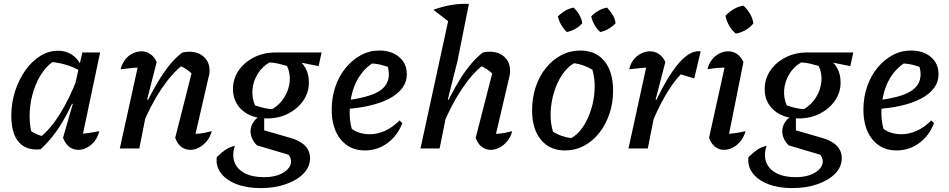

<svg xmlns="http://www.w3.org/2000/svg" viewBox="-20 -761 4863 984"><path d="M188 4Q117 12 77.5 -31.5Q38 -75 38 -168Q38 -234 57.5 -294Q77 -354 110 -400.5Q143 -447 186 -474Q229 -501 277 -501Q318 -501 349 -480.5Q380 -460 396 -423L395 -395Q328 -437 229 -445L267 -454Q229 -434 200 -393.5Q171 -353 153.5 -300.5Q136 -248 132.5 -190.5Q129 -133 142 -78L124 -98Q144 -85 164.5 -75Q185 -65 208 -61L186 -58Q238 -99 286 -175Q334 -251 378 -364L398 -346Q353 -226 302.5 -140Q252 -54 188 4ZM395 -27 376 -73Q404 -75 431.5 -79Q459 -83 489 -89Q482 -60 465.5 -38.5Q449 -17 426.5 -5Q404 7 381 7Q355 7 334.5 -9Q314 -25 303 -55L353 -228L343 -232L402 -492H493Z M878 -55 965 -398 971 -376Q951 -396 935 -406.5Q919 -417 896 -426L919 -430Q862 -387 806.5 -304Q751 -221 704 -106L692 -146Q717 -207 745 -261.5Q773 -316 801.5 -361Q830 -406 858.5 -439Q887 -472 915 -492Q925 -494 933.5 -495Q942 -496 950 -496Q997 -496 1025.5 -469Q1054 -442 1054 -400Q1054 -393 1053.5 -385.5Q1053 -378 1050 -370L982 -75Q1008 -76 1027 -80Q1046 -84 1065 -89Q1058 -60 1040.5 -38.5Q1023 -17 1000.5 -5Q978 7 955 7Q929 7 908.5 -9Q888 -25 878 -55ZM594 0 696 -463 711 -416Q685 -415 660.5 -413Q636 -411 598 -406Q605 -434 621 -455Q637 -476 659.5 -487Q682 -498 705 -498Q730 -498 750.5 -484Q771 -470 783 -443L734 -251L743 -248L694 0Z M1315 203Q1244 203 1191.5 182.5Q1139 162 1112 126Q1085 90 1091 44Q1118 18 1137 5.5Q1156 -7 1184 -14Q1168 33 1181.5 69.5Q1195 106 1234 126.5Q1273 147 1333 147Q1385 147 1420.5 130Q1456 113 1467.5 86.5Q1479 60 1459 32L1297 -16Q1280 -33 1272 -51.5Q1264 -70 1264 -88Q1264 -117 1283 -141.5Q1302 -166 1334 -173V-93L1466 -55Q1569 -26 1569 50Q1569 94 1535.5 128.5Q1502 163 1444.5 183Q1387 203 1315 203ZM1349 -154Q1270 -154 1222 -195.5Q1174 -237 1174 -305Q1174 -357 1203 -399.5Q1232 -442 1281.5 -467Q1331 -492 1391 -492Q1468 -492 1515.5 -449.5Q1563 -407 1563 -339Q1563 -287 1534.5 -245.5Q1506 -204 1457.5 -179Q1409 -154 1349 -154ZM1376 -202Q1414 -225 1437 -262Q1460 -299 1464.5 -341.5Q1469 -384 1451 -423Q1430 -429 1408 -434.5Q1386 -440 1361 -441Q1323 -419 1300.5 -382Q1278 -345 1274 -302.5Q1270 -260 1287 -221Q1316 -211 1337.5 -206.5Q1359 -202 1376 -202ZM1509 -410 1391 -492H1628L1613 -422L1524 -440Z M1850 10Q1772 10 1726 -46.5Q1680 -103 1680 -199Q1680 -261 1698.5 -316Q1717 -371 1751 -412.5Q1785 -454 1829 -478Q1873 -502 1924 -502Q1987 -502 2026 -468.5Q2065 -435 2065 -381Q2065 -341 2041.5 -309.5Q2018 -278 1975 -255.5Q1932 -233 1873.5 -219.5Q1815 -206 1746 -202V-246Q1866 -260 1919.5 -291.5Q1973 -323 1973 -380Q1973 -410 1960 -437L1991 -409Q1962 -422 1932 -429Q1902 -436 1869 -436L1900 -444Q1860 -421 1831 -382.5Q1802 -344 1787 -292.5Q1772 -241 1772 -180Q1772 -152 1777.5 -123.5Q1783 -95 1795 -69L1776 -106Q1796 -89 1821.5 -81Q1847 -73 1875 -73Q1914 -73 1953 -90.5Q1992 -108 2028 -144L2042 -130Q2017 -65 1965.5 -27.5Q1914 10 1850 10Z M2244 -106 2232 -146Q2257 -207 2285 -261.5Q2313 -316 2341.5 -361Q2370 -406 2399 -439Q2428 -472 2455 -492Q2465 -494 2473.5 -495Q2482 -496 2490 -496Q2537 -496 2565.5 -469Q2594 -442 2594 -400Q2594 -393 2593.5 -385.5Q2593 -378 2591 -370L2522 -75Q2548 -76 2567 -80Q2586 -84 2605 -89Q2598 -60 2580.5 -38.5Q2563 -17 2540.5 -5Q2518 7 2495 7Q2469 7 2448.5 -9Q2428 -25 2418 -55L2506 -398L2511 -376Q2491 -396 2475 -406.5Q2459 -417 2436 -426L2459 -430Q2402 -387 2346.5 -304Q2291 -221 2244 -106ZM2135 0 2290 -714 2383 -741 2325 -450 2275 -251 2283 -248 2233 0ZM2286 -645 2201 -711Q2249 -728 2293 -735.5Q2337 -743 2383 -741Z M2875 10Q2797 10 2752 -45Q2707 -100 2707 -196Q2707 -260 2725.5 -315.5Q2744 -371 2778 -413Q2812 -455 2857 -478.5Q2902 -502 2954 -502Q3033 -502 3077.5 -448Q3122 -394 3122 -297Q3122 -232 3103 -176.5Q3084 -121 3050.5 -79Q3017 -37 2972.5 -13.5Q2928 10 2875 10ZM2907 -53Q2941 -71 2967 -109.5Q2993 -148 3009 -198.5Q3025 -249 3027.5 -302.5Q3030 -356 3016 -404Q2993 -417 2970 -425.5Q2947 -434 2922 -437Q2888 -418 2861.5 -378.5Q2835 -339 2819.5 -288.5Q2804 -238 2802 -185Q2800 -132 2814 -86Q2834 -73 2857.5 -65Q2881 -57 2907 -53ZM2920 -722Q2937 -706 2949 -685.5Q2961 -665 2964 -642Q2950 -625 2928.5 -613Q2907 -601 2885 -597Q2868 -613 2856 -634Q2844 -655 2839 -677Q2856 -694 2876.5 -706Q2897 -718 2920 -722ZM3091 -722Q3108 -705 3120 -685Q3132 -665 3135 -642Q3119 -625 3098.5 -613Q3078 -601 3056 -597Q3039 -612 3027 -633Q3015 -654 3010 -677Q3026 -694 3047 -706Q3068 -718 3091 -722Z M3201 0 3302 -463 3317 -416Q3291 -415 3266 -412.5Q3241 -410 3205 -406Q3211 -435 3227.5 -455.5Q3244 -476 3266 -487Q3288 -498 3311 -498Q3336 -498 3357 -484Q3378 -470 3390 -443L3340 -251L3349 -248L3300 0ZM3311 -106 3298 -146Q3351 -272 3398.5 -351.5Q3446 -431 3488.5 -467Q3531 -503 3571 -498L3538 -359L3469 -380Q3429 -338 3390 -271.5Q3351 -205 3311 -106Z M3707 -28 3687 -73Q3718 -75 3746 -78.5Q3774 -82 3801 -89Q3793 -60 3776 -38.5Q3759 -17 3736.5 -5Q3714 7 3690 7Q3665 7 3644.5 -9Q3624 -25 3614 -55L3704 -463L3718 -416Q3684 -415 3658.5 -413Q3633 -411 3606 -406Q3613 -435 3629 -455.5Q3645 -476 3667 -487Q3689 -498 3713 -498Q3737 -498 3757.5 -484Q3778 -470 3790 -443ZM3790 -732Q3810 -714 3824 -690Q3838 -666 3841 -641Q3825 -621 3801 -607Q3777 -593 3751 -589Q3731 -605 3717 -629.5Q3703 -654 3698 -680Q3716 -700 3740 -714Q3764 -728 3790 -732Z M4040 203Q3969 203 3916.5 182.5Q3864 162 3837 126Q3810 90 3816 44Q3843 18 3862 5.5Q3881 -7 3909 -14Q3893 33 3906.5 69.5Q3920 106 3959 126.5Q3998 147 4058 147Q4110 147 4145.5 130Q4181 113 4192.5 86.5Q4204 60 4184 32L4022 -16Q4005 -33 3997 -51.5Q3989 -70 3989 -88Q3989 -117 4008 -141.5Q4027 -166 4059 -173V-93L4191 -55Q4294 -26 4294 50Q4294 94 4260.5 128.5Q4227 163 4169.5 183Q4112 203 4040 203ZM4074 -154Q3995 -154 3947 -195.5Q3899 -237 3899 -305Q3899 -357 3928 -399.5Q3957 -442 4006.5 -467Q4056 -492 4116 -492Q4193 -492 4240.5 -449.5Q4288 -407 4288 -339Q4288 -287 4259.5 -245.5Q4231 -204 4182.5 -179Q4134 -154 4074 -154ZM4101 -202Q4139 -225 4162 -262Q4185 -299 4189.5 -341.5Q4194 -384 4176 -423Q4155 -429 4133 -434.5Q4111 -440 4086 -441Q4048 -419 4025.5 -382Q4003 -345 3999 -302.5Q3995 -260 4012 -221Q4041 -211 4062.5 -206.5Q4084 -202 4101 -202ZM4234 -410 4116 -492H4353L4338 -422L4249 -440Z M4575 10Q4497 10 4451 -46.5Q4405 -103 4405 -199Q4405 -261 4423.5 -316Q4442 -371 4476 -412.5Q4510 -454 4554 -478Q4598 -502 4649 -502Q4712 -502 4751 -468.5Q4790 -435 4790 -381Q4790 -341 4766.5 -309.5Q4743 -278 4700 -255.5Q4657 -233 4598.5 -219.5Q4540 -206 4471 -202V-246Q4591 -260 4644.5 -291.5Q4698 -323 4698 -380Q4698 -410 4685 -437L4716 -409Q4687 -422 4657 -429Q4627 -436 4594 -436L4625 -444Q4585 -421 4556 -382.5Q4527 -344 4512 -292.5Q4497 -241 4497 -180Q4497 -152 4502.5 -123.5Q4508 -95 4520 -69L4501 -106Q4521 -89 4546.5 -81Q4572 -73 4600 -73Q4639 -73 4678 -90.5Q4717 -108 4753 -144L4767 -130Q4742 -65 4690.5 -27.5Q4639 10 4575 10Z"/></svg>

Font: Piazzolla Thin SemiBold
Style: Italic
Weight: 600
Italic angle: -11.3°
Version: Version 2.005